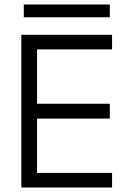

<svg xmlns="http://www.w3.org/2000/svg" viewBox="-20 -835 594 855"><path d="M75 -680H479V-615H145V-373H469V-307H145V-65H479V0H75ZM86 -815H469V-758H86Z"/></svg>

Font: Teachers[wght]
Style: Regular
Weight: 400
Designer: Alfredo Marco Pradil & Chank Diesel
Version: Version 1.000;Glyphs 3.1.2 (3151)